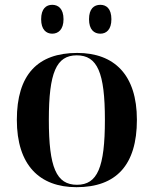

<svg xmlns="http://www.w3.org/2000/svg" viewBox="-20 -768 639 798"><path d="M397 -628C422 -628 443 -645 443 -688C443 -732 422 -748 397 -748C371 -748 350 -732 350 -688C350 -645 371 -628 397 -628ZM197 -628C222 -628 244 -645 244 -688C244 -732 222 -748 197 -748C172 -748 151 -732 151 -688C151 -645 172 -628 197 -628ZM298 10C463 10 549 -82 549 -270C549 -457 455 -548 301 -548C136 -548 50 -457 50 -270C50 -82 144 10 298 10ZM300 0C214 0 183 -72 183 -270C183 -466 214 -538 299 -538C385 -538 416 -466 416 -270C416 -72 385 0 300 0Z"/></svg>

Font: Noto Serif Display SemiBold
Style: Regular
Weight: 600
Designer: Monotype Design Team
Foundry: Monotype Imaging Inc.
Version: Version 2.009